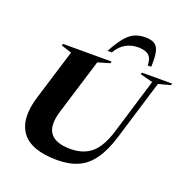

<svg xmlns="http://www.w3.org/2000/svg" viewBox="-161 -1092 1230 1257"><g transform="rotate(20 453.5 -463.5)"><path d="M280.5 -292Q248 -186 285.8 -135.5Q323.5 -85 426.5 -85Q516.5 -85 572.8 -132.8Q629 -180.5 664 -295L781 -680L693.5 -702.5L697 -715H907L903.5 -702.5L820.5 -681L694.5 -267.5Q663.5 -165.5 620 -103.8Q576.5 -42 515.5 -14.5Q454.5 13 371 13Q188 13 123 -76Q58 -165 107.5 -326L216 -679.5L143.5 -702.5L146.5 -715H485.5L482.5 -702.5L399 -678ZM618.5 -862.5Q571.5 -862.5 532.8 -841Q494 -819.5 466.5 -772H436.5Q471.5 -836.5 501.5 -873Q531.5 -909.5 564.2 -924.8Q597 -940 640 -940Q682 -940 705 -925Q728 -910 736 -873.2Q744 -836.5 741 -772H716Q716.5 -820 692.8 -841.2Q669 -862.5 618.5 -862.5Z"/></g></svg>

Font: Newsreader 72pt
Style: Bold Italic
Weight: 700
Italic angle: -17°
Designer: Hugues Gentile
Foundry: Production Type
Version: Version 1.003; ttfautohint (v1.8.3)